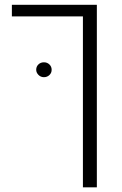

<svg xmlns="http://www.w3.org/2000/svg" viewBox="-20 -590 518 813"><path d="M30.3 0ZM331.1 -520.5H30.3V-569.8H390.1V203.1H331.1ZM133.3 -294.4Q133.3 -308.1 142.6 -317.1Q151.9 -326.2 166 -326.2Q179.7 -326.2 189.2 -317.1Q198.7 -308.1 198.7 -294.4Q198.7 -281.2 189.2 -272.2Q179.7 -263.2 166 -263.2Q152.3 -263.2 142.8 -272.9Q133.3 -282.7 133.3 -294.4Z"/></svg>

Font: Heebo Light
Style: Regular
Weight: 300
Designer: Oded Ezer
Foundry: Meir Sadan
Version: Version 2.001; ttfautohint (v1.5.14-ce02) -l 8 -r 50 -G 200 